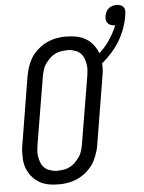

<svg xmlns="http://www.w3.org/2000/svg" viewBox="-59 -929 739 984"><g transform="rotate(-5 310.0 -437.0)"><path d="M203 8Q186 8 170.5 6.5Q155 5 139.5 1Q124 -3 110.5 -10Q97 -17 85 -27Q73 -37 63.5 -49Q54 -61 47 -75Q40 -89 36 -104Q32 -119 31 -135Q30 -151 30.5 -170Q31 -189 33 -200L92 -559Q95 -573 98.5 -587Q102 -601 107.5 -615Q113 -629 120 -642.5Q127 -656 136.5 -667.5Q146 -679 157.5 -689.5Q169 -700 181.5 -708.5Q194 -717 208 -723.5Q222 -730 236 -734Q250 -738 267 -740.5Q284 -743 294 -743H306Q334 -743 359.5 -738Q385 -733 407 -720Q429 -707 444.5 -687Q460 -667 469 -643Q500 -671 523.5 -706Q547 -741 562 -779H559Q549 -779 539.5 -782.5Q530 -786 524 -793Q518 -800 516.5 -810Q515 -820 517 -831Q519 -841 523.5 -851Q528 -861 537 -868.5Q546 -876 556.5 -879Q567 -882 577 -882Q588 -882 598 -878.5Q608 -875 614 -866.5Q620 -858 620 -847.5Q620 -837 618 -826Q613 -793 601.5 -760.5Q590 -728 572 -697.5Q554 -667 530 -640Q506 -613 478 -590Q479 -583 479 -575Q479 -567 478.5 -559.5Q478 -552 477.5 -546Q477 -540 476 -535L417 -176Q415 -162 411 -148Q407 -134 401.5 -120Q396 -106 389 -92.5Q382 -79 372.5 -67.5Q363 -56 352 -45.5Q341 -35 328 -26.5Q315 -18 301.5 -11.5Q288 -5 273.5 -1Q259 3 242 5.5Q225 8 216 8ZM195 -62H204Q213 -62 222.5 -63Q232 -64 241.5 -66Q251 -68 260 -72Q269 -76 277.5 -81.5Q286 -87 293 -94Q300 -101 306.5 -108.5Q313 -116 318.5 -124.5Q324 -133 327.5 -142Q331 -151 334 -162Q337 -173 338 -179L397 -532Q398 -542 399.5 -552Q401 -562 401 -571.5Q401 -581 399.5 -590.5Q398 -600 395.5 -609Q393 -618 389.5 -626.5Q386 -635 380 -642.5Q374 -650 367 -655.5Q360 -661 351 -664.5Q342 -668 331.5 -670.5Q321 -673 314 -673H305Q296 -673 286.5 -672Q277 -671 267.5 -669Q258 -667 249 -663Q240 -659 231.5 -653.5Q223 -648 216 -641Q209 -634 202.5 -626.5Q196 -619 190.5 -610.5Q185 -602 181.5 -593Q178 -584 175 -573Q172 -562 171 -556L112 -203Q111 -193 109.5 -183Q108 -173 108 -163.5Q108 -154 109.5 -144.5Q111 -135 113.5 -126Q116 -117 119.5 -108.5Q123 -100 129 -92.5Q135 -85 142 -79.5Q149 -74 158 -70.5Q167 -67 177.5 -64.5Q188 -62 195 -62Z"/></g></svg>

Font: Iosevka Custom
Style: Italic
Weight: 400
Italic angle: -9°
Monospace: yes
Designer: Belleve Invis
Foundry: Belleve Invis
Version: Version 30.3.3; ttfautohint (v1.8.3)